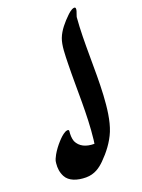

<svg xmlns="http://www.w3.org/2000/svg" viewBox="-145 -813 663 897"><g transform="rotate(-20 186.5 -365.0)"><path d="M305 -724.3C279.9 -699.9 252.2 -669 238.9 -634C226.3 -601.2 226.3 -553.1 225.2 -509.6C222.3 -381.6 229.7 -258.2 215.8 -135.8C215 -129.5 214.1 -123.3 213.1 -117.1C171.6 -117 141.4 -131.3 127.1 -161.8C121.3 -178.1 121.3 -195.8 123.2 -212.9C124.5 -224.6 108.5 -218.7 104.7 -216.7C89.8 -208.8 77 -195.8 65.8 -183.5C51.3 -167.6 38.1 -150 27.5 -131.3C22 -120.3 14.3 -107.9 13.9 -92.9C11.3 -69.3 14.1 -47.3 25.1 -26.1C41 4.4 80 16.9 123 17.1C166 17.1 194.5 -4.4 217.3 -26.9C250.2 -59.5 281.5 -99.5 300 -144.8C319.3 -192.4 326.7 -255.7 330.1 -315.8C337.2 -443.9 327.2 -577.5 337.8 -702.2C338.5 -710 360.1 -749.9 339.3 -746.8C326.6 -744.7 313.5 -732.5 305 -724.3Z"/></g></svg>

Font: Quiapo Free
Style: Regular
Weight: 400
Designer: Aaron Amar
Version: Version 001.002